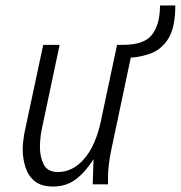

<svg xmlns="http://www.w3.org/2000/svg" viewBox="-20 -674 661 702"><path d="M63 -130Q63 -143 65.5 -162.5Q68 -182 71 -196L138 -510H198L132 -198Q129 -184 127.5 -166Q126 -148 126 -136Q126 -100 140 -72.5Q154 -45 192 -45Q246 -45 288 -93.5Q330 -142 349 -232L408 -510H468L386 -122Q381 -97 378 -73.5Q375 -50 375 -25V0H319L322 -92Q293 -46 258 -19Q223 8 174 8Q131 8 107 -11.5Q83 -31 73 -62.5Q63 -94 63 -130ZM430 -510Q508 -510 536.5 -548Q565 -586 565 -654H621Q621 -573 595 -532Q569 -491 525.5 -476.5Q482 -462 430 -462Z"/></svg>

Font: Radio Canada Condensed Light
Style: Italic
Weight: 300
Width: 3
Italic angle: -12°
Designer: Charles Daoud, Etienne Aubert Bonn, Alexandre Saumier Demers, Jacques Le Bailly
Foundry: Radio-Canada
Version: Version 2.104; ttfautohint (v1.8.4.7-5d5b);gftools[0.9.28.de